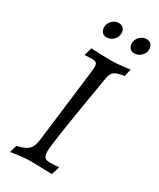

<svg xmlns="http://www.w3.org/2000/svg" viewBox="-210 -883 792 959"><g transform="rotate(30 186.0 -403.0)"><path d="M256 -546Q247 -492 237 -433.5Q227 -375 218 -318.5Q209 -262 201.5 -213.5Q194 -165 190 -131.5Q186 -98 186 -85Q186 -60 195 -51Q204 -42 223 -42Q240 -42 257 -43.5Q274 -45 274 -45L276 -41L262 3Q262 3 249 2.5Q236 2 216.5 1.5Q197 1 175.5 0.5Q154 0 137 0Q119 0 99.5 2Q80 4 63.5 6Q47 8 36.5 10Q26 12 26 12L38 -31Q84 -40 102.5 -58Q121 -76 126 -118L178 -542Q182 -574 176.5 -585Q171 -596 149 -596Q139 -596 123.5 -595Q108 -594 108 -594Q108 -595 107.5 -595.5Q107 -596 107 -597L119 -640Q118 -640 138 -639Q158 -638 185.5 -637Q213 -636 232 -636Q249 -636 268 -637.5Q287 -639 303.5 -641Q320 -643 331 -644.5Q342 -646 342 -646L332 -603Q292 -598 276.5 -586.5Q261 -575 256 -546ZM316 -725Q298 -725 289.5 -737Q281 -749 281 -763Q281 -785 297.5 -801.5Q314 -818 336 -818Q354 -818 363 -806.5Q372 -795 372 -780Q372 -758 355.5 -741.5Q339 -725 316 -725ZM156 -725Q138 -725 129.5 -737Q121 -749 121 -763Q121 -785 137 -801.5Q153 -818 176 -818Q194 -818 203 -806.5Q212 -795 212 -780Q212 -758 195.5 -741.5Q179 -725 156 -725Z"/></g></svg>

Font: Alegreya
Style: Italic
Weight: 400
Italic angle: -7°
Designer: Juan Pablo del Peral
Foundry: Huerta Tipografica
Version: Version 2.009